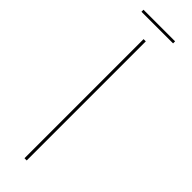

<svg xmlns="http://www.w3.org/2000/svg" viewBox="-232 -667 672 672"><g transform="rotate(45 104.0 -331.0)"><path d="M8 -652H164.5V-662H8ZM81 0H92V-589.5H81Z"/></g></svg>

Font: Anybody Expanded Thin
Style: Regular
Weight: 250
Width: 7
Version: Version 1.113;gftools[0.9.25]